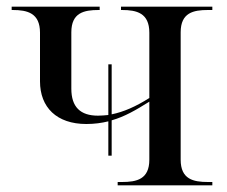

<svg xmlns="http://www.w3.org/2000/svg" viewBox="-20 -556 680 576"><path d="M305 -89H315V-195C354 -206 388 -226 428 -251V-77C428 -18 390 -10 346 -10H333V0H617V-10H604C560 -10 522 -18 522 -77V-459C522 -518 560 -526 604 -526H617V-536H343V-526H346C390 -526 428 -517 428 -458V-262C387 -236 350 -220 315 -213V-363H305V-211C295 -210 284 -209 274 -209C221 -209 194 -235 194 -290V-459C194 -518 232 -526 276 -526H279V-536H15V-526H18C62 -526 100 -517 100 -458V-312C100 -234 150 -184 239 -184C263 -184 285 -187 305 -192Z"/></svg>

Font: Noto Serif Display
Style: Regular
Weight: 400
Designer: Monotype Design Team
Foundry: Monotype Imaging Inc.
Version: Version 2.009